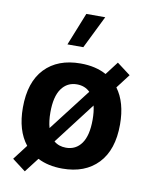

<svg xmlns="http://www.w3.org/2000/svg" viewBox="-92 -858 762 977"><g transform="rotate(10 289.0 -369.5)"><path d="M273.9 -791H371.6L288.1 -621.6H206.1ZM104.5 52.2 35.2 -0.5 94.2 -77.6Q38.6 -147.5 38.6 -266.1Q38.6 -397.9 105.2 -467.8Q171.9 -537.6 289.6 -537.6Q367.7 -537.6 423.3 -506.8L475.1 -574.7L544.9 -522L489.3 -449.2Q540.5 -380.4 540.5 -266.1Q540.5 -134.8 473.6 -64.7Q406.7 5.4 289.6 5.4Q216.3 5.4 162.1 -22.5ZM289.6 -429.7Q239.3 -429.7 210 -388.7Q180.7 -347.7 180.7 -266.1Q180.7 -220.2 190.4 -186.5L357.4 -403.3Q330.6 -429.7 289.6 -429.7ZM398.9 -266.1Q398.9 -307.1 391.1 -338.4L227.1 -124Q252.4 -102.5 289.6 -102.5Q340.8 -102.5 369.9 -143.6Q398.9 -184.6 398.9 -266.1Z"/></g></svg>

Font: Estedad-FD Bold
Style: Regular
Weight: 700
Designer: Amin Abedi
Version: Version 7.3